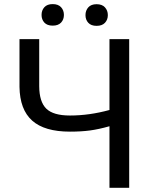

<svg xmlns="http://www.w3.org/2000/svg" viewBox="-20 -898 725 918"><path d="M597.7 -710.9H503.4V-372.1Q407.2 -345.7 314.5 -345.7Q234.9 -345.7 201.4 -378.4Q168 -411.1 167.5 -485.4V-710.9H73.2V-482.9Q74.7 -374 133.8 -321.3Q192.9 -268.6 314.5 -268.6Q368.2 -268.6 410.2 -274.2Q452.1 -279.8 503.4 -294.4V0H597.7ZM178.7 -826.7Q178.7 -804.7 192.1 -790Q205.6 -775.4 231.9 -775.4Q258.3 -775.4 272 -790Q285.6 -804.7 285.6 -826.7Q285.6 -848.6 272 -863.5Q258.3 -878.4 231.9 -878.4Q205.6 -878.4 192.1 -863.5Q178.7 -848.6 178.7 -826.7ZM388.7 -825.7Q388.7 -803.7 402.1 -789.1Q415.5 -774.4 441.9 -774.4Q468.3 -774.4 481.9 -789.1Q495.6 -803.7 495.6 -825.7Q495.6 -847.7 481.9 -862.8Q468.3 -877.9 441.9 -877.9Q415.5 -877.9 402.1 -862.8Q388.7 -847.7 388.7 -825.7Z"/></svg>

Font: FAU Chimera
Style: Regular
Weight: 400
Version: Version 1.002;hotconv 1.0.117;makeotfexe 2.5.65602